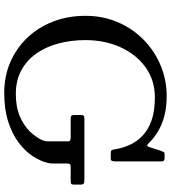

<svg xmlns="http://www.w3.org/2000/svg" viewBox="30 -830 810 910"><g transform="rotate(90 435.0 -375.0)"><path d="M543.5 -370Q532 -370 528.5 -366.5Q525 -363 525 -351V-323Q525 -310.5 529 -307.8Q533 -305 545.5 -305H629.5Q639.5 -305 644.8 -302.8Q650 -300.5 650 -289V-200Q650 -190.5 648.8 -184.5Q647.5 -178.5 645 -172Q632.5 -142.5 604.5 -113Q576.5 -83.5 532 -64.2Q487.5 -45 425 -45Q361.5 -45 313.8 -70.8Q266 -96.5 234 -141.8Q202 -187 186 -247Q170 -307 170 -375Q170 -466 203.8 -540.8Q237.5 -615.5 298.8 -659.8Q360 -704 442 -704Q507 -704 551.8 -688Q596.5 -672 624.5 -644.5Q652.5 -617 667.5 -583Q682.5 -549 688 -513Q689.5 -502 692.5 -498.5Q695.5 -495 708.5 -495H732.5Q741 -495 743 -502Q745 -509 745 -517V-737Q745 -743.5 741.2 -746.8Q737.5 -750 731.5 -750H709.5Q703 -750 700 -744.5Q697 -739 694.5 -732L678.5 -682Q675 -670 671.2 -668Q667.5 -666 659 -674.5Q633.5 -701 600.5 -720.2Q567.5 -739.5 526.5 -749.8Q485.5 -760 435 -760Q359 -760 290.5 -731.5Q222 -703 169 -651.2Q116 -599.5 85.5 -529Q55 -458.5 55 -375Q55 -291.5 82.5 -221Q110 -150.5 159.5 -98.8Q209 -47 275.5 -18.5Q342 10 420 10Q498 10 556.8 -9Q615.5 -28 656.2 -58.8Q697 -89.5 720.5 -125.8Q744 -162 752 -196Q754.5 -206 754.8 -217.2Q755 -228.5 755 -241V-286Q755 -297.5 757.8 -301.2Q760.5 -305 771.5 -305H836.5Q848 -305 851.5 -308Q855 -311 855 -322V-347Q855 -363 850.2 -366.5Q845.5 -370 830.5 -370Z"/></g></svg>

Font: Besley
Style: Regular
Weight: 400
Designer: Owen Earl
Foundry: indestructible type*
Version: Version 4.000